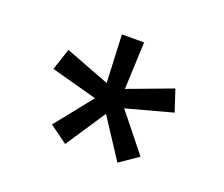

<svg xmlns="http://www.w3.org/2000/svg" viewBox="-73 -805 678 581"><g transform="rotate(20 266.0 -515.0)"><path d="M182.5 -329.5 125 -371.5 220 -490.5 71.5 -531 94.5 -600.5 237.5 -546 230.5 -700H302L295.5 -548L438.5 -601.5L461.5 -532L313.5 -492L410 -371.5L350.5 -330.5L267.5 -457.5Z"/></g></svg>

Font: Geologica Thin Roman ExtraLight
Style: Regular
Weight: 250
Version: Version 1.010;gftools[0.9.28]